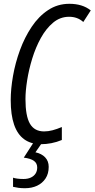

<svg xmlns="http://www.w3.org/2000/svg" viewBox="-20 -745 495 1005"><path d="M194.3 9.8Q142.1 9.8 106.7 -15.9Q71.3 -41.5 53.7 -92.8Q36.1 -144 36.1 -220.7Q36.1 -279.3 48.1 -347.7Q60.1 -416 84.5 -482.7Q108.9 -549.3 145.5 -604.2Q182.1 -659.2 231.7 -692.1Q281.2 -725.1 343.3 -725.1Q377 -725.1 405 -716.6Q433.1 -708 455.1 -690.4L416 -629.9Q400.4 -644 381.8 -650.6Q363.3 -657.2 341.8 -657.2Q294.9 -657.2 258.1 -626.5Q221.2 -595.7 193.8 -546.1Q166.5 -496.6 148.7 -438.5Q130.9 -380.4 122.1 -324.5Q113.3 -268.6 113.3 -226.6Q113.3 -137.7 136.7 -97.4Q160.2 -57.1 210.9 -57.1Q232.4 -57.1 255.4 -63.2Q278.3 -69.3 303.7 -80.1V-12.2Q276.9 -1 249 4.4Q221.2 9.8 194.3 9.8ZM110.8 240.2Q92.8 240.2 77.6 238.3Q62.5 236.3 48.3 232.9V185.1Q56.6 188 70.3 189.9Q84 191.9 103 191.9Q125.5 191.9 141.6 184.3Q157.7 176.8 166.3 163.3Q174.8 149.9 174.8 131.8Q174.8 109.4 157.5 96.9Q140.1 84.5 104.5 80.1L156.2 0H201.7L165.5 52.2Q197.8 59.1 216.3 78.6Q234.9 98.1 234.9 128.4Q234.9 164.1 218.5 189Q202.1 213.9 174.3 227.1Q146.5 240.2 110.8 240.2Z"/></svg>

Font: Open Sans Condensed
Style: Italic
Weight: 400
Width: 3
Italic angle: -12°
Designer: Monotype Design Team
Foundry: Monotype Imaging Inc.
Version: Version 3.000